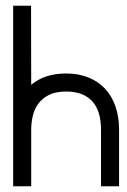

<svg xmlns="http://www.w3.org/2000/svg" viewBox="-20 -650 442 670"><path d="M88.4 -629.9 88.9 -354Q136.2 -393.6 210.4 -393.6Q253.4 -393.6 287.8 -379.9Q322.3 -366.2 346.2 -340.8Q370.1 -315.4 382.8 -279.1Q395.5 -242.7 395.5 -196.8V0H332.5V-196.8Q332.5 -263.7 301.5 -297.1Q270.5 -330.6 210.4 -330.6Q174.3 -330.6 150.6 -318.6Q127 -306.6 113.3 -287.6Q99.6 -268.6 94.2 -244.6Q88.9 -220.7 88.9 -196.8V0H25.9V-629.9Z"/></svg>

Font: Fibel Sued LRS
Style: Regular
Weight: 400
Designer: Peter Wiegel
Foundry: Peter Wiegel
Version: Version 000.000